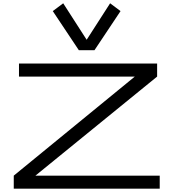

<svg xmlns="http://www.w3.org/2000/svg" viewBox="-20 -1131 1039 1151"><path d="M62.5 0V-78.1L788.1 -671.9H93.8V-750H921.9V-671.9L192.4 -78.1H937.5V0ZM452.6 -830.1 296.4 -1064.5 358.9 -1111.3 499.5 -892.6 640.1 -1111.3 702.6 -1064.5 546.4 -830.1Z"/></svg>

Font: Michroma
Style: Regular
Weight: 400
Designer: Vernon Adams
Foundry: Vernon Adams
Version: Version 1.100; ttfautohint (v1.8.4.7-5d5b);gftools[0.9.29]